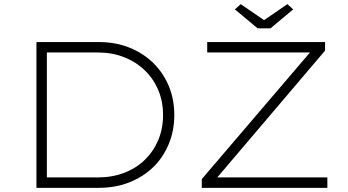

<svg xmlns="http://www.w3.org/2000/svg" viewBox="-20 -902 1670 922"><path d="M155 0V-700H455Q535 -700 601 -673.5Q667 -647 715 -600.5Q763 -554 790 -490Q817 -426 817 -350Q817 -274 790 -209.5Q763 -145 715.5 -99Q668 -53 601.5 -26.5Q535 0 455 0ZM205 -33 191 -50H450Q518 -50 576 -72Q634 -94 675.5 -134.5Q717 -175 740 -229.5Q763 -284 763 -350Q763 -415 740 -469.5Q717 -524 675 -564.5Q633 -605 575.5 -627.5Q518 -650 450 -650H188L205 -665ZM949 0V-42L1489 -674L1503 -650H975V-700H1541V-659L1003 -26L987 -50H1552V0ZM1217 -766 1108 -857 1136 -882 1263 -795H1233L1360 -882L1388 -857L1279 -766Z"/></svg>

Font: Lexend Giga ExtraLight
Style: Regular
Weight: 250
Version: Version 1.007